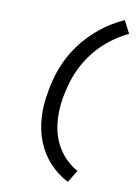

<svg xmlns="http://www.w3.org/2000/svg" viewBox="-106 -909 811 1137"><g transform="rotate(10 300.0 -340.0)"><path d="M384 161Q352 145 324 123.5Q296 102 272 76Q248 50 229 19.5Q210 -11 196.5 -44.5Q183 -78 175.5 -113.5Q168 -149 165.5 -186.5Q163 -224 165.5 -262Q168 -300 175 -337Q181 -376 191 -415Q201 -454 215.5 -491.5Q230 -529 249.5 -565Q269 -601 293.5 -634.5Q318 -668 347 -698Q376 -728 408 -754Q440 -780 476 -802Q512 -824 550 -841L589 -765Q545 -744 505.5 -716.5Q466 -689 432 -655.5Q398 -622 370 -582Q342 -542 322.5 -500.5Q303 -459 290 -414Q277 -369 269 -325Q262 -284 260.5 -243Q259 -202 264.5 -161.5Q270 -121 283 -84.5Q296 -48 317.5 -15.5Q339 17 367 43Q395 69 429 87Z"/></g></svg>

Font: Iosevka Slab MdExObl
Style: Regular
Weight: 500
Width: 7
Italic angle: -9°
Monospace: yes
Designer: Belleve Invis
Foundry: Belleve Invis
Version: Version 11.1.1; ttfautohint (v1.8.3)